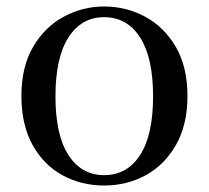

<svg xmlns="http://www.w3.org/2000/svg" viewBox="-20 -557 644 592"><path d="M301 15Q231 15 173 -16.5Q115 -48 80.5 -110Q46 -172 46 -261Q46 -351 82 -412.5Q118 -474 176.5 -505.5Q235 -537 301 -537Q369 -537 427.5 -505.5Q486 -474 522 -412.5Q558 -351 558 -261Q558 -172 522.5 -110Q487 -48 429 -16.5Q371 15 301 15ZM301 -17Q372 -17 412 -79Q452 -141 452 -260Q452 -379 412 -441.5Q372 -504 301 -504Q231 -504 191 -441.5Q151 -379 151 -260Q151 -141 191 -79Q231 -17 301 -17Z"/></svg>

Font: Noto Serif KR ExtraLight Medium
Style: Regular
Weight: 500
Version: Version 2.002-H1;hotconv 1.1.0;makeotfexe 2.6.0